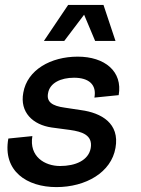

<svg xmlns="http://www.w3.org/2000/svg" viewBox="-20 -747 574 783"><path d="M210 16C330 16 434 -44 451 -144C469 -244 393 -287 310 -298L244 -308C192 -315 169 -332 176 -367C183 -409 228 -430 282 -430C342 -430 375 -402 365 -349L464 -359C481 -456 407 -516 297 -516C187 -516 91 -462 75 -369C60 -289 114 -238 191 -227L266 -217C315 -210 359 -196 350 -143C341 -93 288 -70 225 -70C162 -70 98 -109 112 -192L14 -182C-10 -49 90 16 210 16ZM159 -580H242L323 -687L368 -580H451L402 -727H258Z"/></svg>

Font: Uncut Sans Medium
Style: Italic
Weight: 500
Italic angle: -10°
Designer: Kasper Nordkvist
Foundry: Uncut Type
Version: Version 1.111;FEAKit 1.0